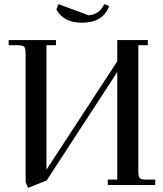

<svg xmlns="http://www.w3.org/2000/svg" viewBox="-20 -896 791 930"><path d="M22 -677V-702H251V-677H205V-74L548 -599V-702H696V-677H650V-66Q650 -41 657 -33.5Q664 -26 689 -26H732V0H502V-26H548V-547L206 -22L116 14L104 -14V-637Q104 -662 97 -669.5Q90 -677 65 -677ZM253 -850 263 -876 409 -822Q461 -825 485 -876L509 -867Q479 -786 377 -786Q288 -786 253 -850Z"/></svg>

Font: Dihjauti
Style: Bold
Weight: 700
Designer: T. Christopher White
Version: Version 3.0.0